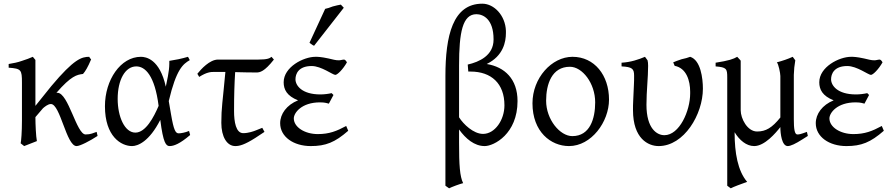

<svg xmlns="http://www.w3.org/2000/svg" viewBox="-20 -777 4829 1041"><path d="M504 -62C485 -56 473 -48 444 -48C395 -48 351 -274 291 -274H286C366 -366 397 -372 430 -376C442 -389 457 -414 474 -455C474 -455 464 -466 464 -469C423 -469 382 -458 258 -310L172 -203V-452L158 -469C150 -466 141 -462 131 -458L99 -447C77 -439 52 -434 27 -430V-410C95 -405 99 -399 99 -329V-123C99 -62 95 -12 92 0L111 15L180 -12C175 -37 172 -103 172 -142L213 -190C220 -196 239 -213 256 -213C307 -213 340 15 395 15C414 15 468 -13 509 -40Z M618 -241C618 -343 658 -417 719 -417C767 -417 819 -368 840 -203C814 -142 770 -58 714 -58C656 -58 618 -144 618 -241ZM999 -469C984 -464 965 -460 948 -456L898 -447V-432C898 -389 884 -333 879 -307C846 -457 771 -469 744 -469C634 -469 549 -344 549 -201C549 -37 637 15 696 15C727 15 789 -9 849 -127C865 -1 880 15 900 15C922 15 955 3 1011 -45C1007 -60 1007 -58 1005 -67C984 -58 960 -54 949 -54C932 -54 922 -70 907 -159L895 -229C936 -403 973 -430 1009 -451C1004 -458 1006 -459 999 -469Z M1249 -175C1249 -259 1251 -323 1255 -386C1291 -385 1337 -384 1370 -384C1389 -384 1413 -388 1465 -454L1452 -469C1443 -461 1430 -454 1381 -454H1162C1117 -454 1070 -402 1050 -377L1060 -360C1101 -386 1123 -387 1139 -387H1202C1187 -222 1180 -194 1180 -111C1180 -36 1210 15 1256 15C1278 15 1306 8 1364 -29L1414 -62L1402 -84L1367 -70C1355 -65 1326 -55 1299 -55C1259 -55 1249 -116 1249 -175Z M1818 -450C1809 -450 1799 -451 1791 -453L1761 -460C1719 -469 1704 -469 1690 -469C1626 -469 1518 -414 1518 -331C1518 -292 1535 -257 1596 -233C1534 -208 1499 -159 1499 -109C1499 -35 1572 15 1665 15C1746 15 1796 -5 1868 -68L1857 -94C1805 -66 1765 -50 1703 -50C1632 -50 1573 -88 1573 -135C1573 -165 1615 -222 1715 -222C1725 -222 1740 -222 1763 -215L1788 -262L1778 -272C1761 -268 1737 -265 1717 -265C1616 -265 1582 -314 1582 -347C1582 -376 1598 -419 1670 -419C1722 -419 1784 -371 1798 -371C1809 -371 1839 -400 1861 -439C1855 -450 1850 -453 1846 -454C1837 -454 1826 -450 1818 -450ZM1683 -529 1844 -735 1828 -752C1819 -750 1819 -750 1808 -748L1784 -742L1762 -734C1755 -732 1748 -730 1743 -729L1658 -545C1666 -540 1675 -531 1683 -529Z M2563 -700C2600 -700 2656 -673 2656 -564V-562C2656 -476 2578 -441 2516 -427L2519 -389H2531C2644 -389 2715 -324 2715 -206C2715 -126 2663 -51 2599 -51C2547 -51 2492 -104 2469 -141V-422C2469 -602 2488 -700 2563 -700ZM2491 216C2473 179 2469 119 2469 -4V-75C2505 -25 2552 15 2608 15C2658 15 2786 -51 2786 -229C2786 -349 2716 -414 2619 -430C2709 -474 2723 -550 2723 -598V-610C2720 -693 2659 -757 2595 -757C2435 -757 2395 -583 2395 -365V230L2415 244C2428 237 2474 220 2491 216Z M3083 -39C3016 -39 2941 -129 2941 -231C2941 -321 2972 -415 3070 -415C3137 -415 3207 -326 3207 -222C3207 -134 3179 -39 3083 -39ZM3084 -469C2971 -469 2867 -354 2867 -217C2867 -62 2967 15 3065 15C3186 15 3282 -116 3282 -237C3282 -369 3203 -469 3084 -469Z M3722 -469C3716 -467 3709 -465 3701 -462L3676 -456C3657 -450 3639 -443 3630 -439L3638 -420C3702 -408 3722 -339 3722 -280V-270C3722 -176 3664 -44 3582 -44C3543 -44 3485 -78 3485 -209C3485 -283 3494 -356 3494 -420C3494 -432 3493 -443 3491 -450L3477 -469C3441 -454 3401 -440 3350 -437V-417C3408 -414 3418 -404 3418 -367C3418 -349 3418 -332 3417 -317L3413 -228C3412 -213 3412 -197 3412 -180C3412 -25 3495 15 3551 15C3689 15 3791 -157 3791 -296C3791 -353 3779 -451 3722 -469Z M4303 -48C4288 -48 4284 -79 4284 -131V-371C4285 -404 4287 -418 4292 -450L4278 -469C4252 -457 4222 -447 4192 -439C4201 -430 4211 -380 4211 -365V-140C4166 -84 4132 -64 4085 -64C4032 -64 3996 -134 3996 -179V-448C3992 -452 3995 -451 3977 -469C3957 -457 3931 -448 3860 -437V-417C3919 -412 3923 -405 3923 -357V230L3942 244C3959 235 3995 222 4031 209C3980 150 3963 51 3963 -57V-60C3989 -17 4027 15 4069 15C4126 15 4186 -56 4211 -88C4211 -52 4219 15 4251 15C4267 15 4294 2 4330 -21L4360 -40L4355 -62C4320 -49 4313 -48 4303 -48Z M4722 -450C4713 -450 4703 -451 4695 -453L4665 -460C4623 -469 4608 -469 4594 -469C4530 -469 4422 -414 4422 -331C4422 -292 4439 -257 4500 -233C4438 -208 4403 -159 4403 -109C4403 -35 4476 15 4569 15C4650 15 4700 -5 4772 -68L4761 -94C4709 -66 4669 -50 4607 -50C4536 -50 4477 -88 4477 -135C4477 -165 4519 -222 4619 -222C4629 -222 4644 -222 4667 -215L4692 -262L4682 -272C4665 -268 4641 -265 4621 -265C4520 -265 4486 -314 4486 -347C4486 -376 4502 -419 4574 -419C4626 -419 4688 -371 4702 -371C4713 -371 4743 -400 4765 -439C4759 -450 4754 -453 4750 -454C4741 -454 4730 -450 4722 -450Z"/></svg>

Font: Temporarium
Style: Regular
Weight: 400
Version: Version 1.1